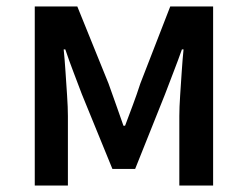

<svg xmlns="http://www.w3.org/2000/svg" viewBox="-20 -571 762 591"><path d="M87 0V-551H218L314 -314Q326 -280 337.5 -248Q349 -216 360 -184H365Q377 -216 389 -248Q401 -280 412 -314L504 -551H636V0H532V-214Q532 -240 534.5 -277Q537 -314 539.5 -352Q542 -390 545 -419H540Q528 -385 514 -349Q500 -313 488 -281L396 -51H326L232 -281Q220 -313 206 -349.5Q192 -386 181 -419H176Q179 -390 181.5 -352Q184 -314 186.5 -277Q189 -240 189 -214V0Z"/></svg>

Font: Noto Sans SC Medium
Style: Regular
Weight: 500
Designer: Ryoko NISHIZUKA  (kana, bopomofo & ideographs); Paul D. Hunt (Latin, Greek & Cyrillic); Sandoll Communications , Soo-you
Foundry: Adobe
Version: Version 2.004-H2;hotconv 1.0.118;makeotfexe 2.5.65603